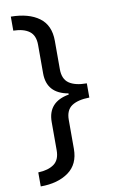

<svg xmlns="http://www.w3.org/2000/svg" viewBox="-96 -764 572 971"><g transform="rotate(-10 190.0 -278.0)"><path d="M32 86Q84 84 113.5 62.5Q143 41 143 -8V-153Q143 -256 252 -275V-281Q143 -300 143 -403V-549Q143 -598 114 -619.5Q85 -641 32 -642V-714Q124 -713 177 -674Q230 -635 230 -555V-409Q230 -358 261.5 -336.5Q293 -315 352 -315V-242Q293 -241 261.5 -220Q230 -199 230 -149V0Q230 79 175 118.5Q120 158 32 158Z"/></g></svg>

Font: Go Noto Current
Style: Regular
Weight: 400
Designer: Monotype Design Team
Foundry: Monotype Imaging Inc.
Version: Version 2.007; ttfautohint (v1.8) -l 8 -r 50 -G 200 -x 14 -D